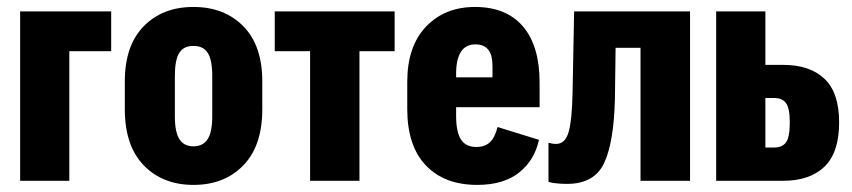

<svg xmlns="http://www.w3.org/2000/svg" viewBox="-20 -517 2435 549"><path d="M37.6 -484.4V0H178.2V-370.6H297.9V-484.4Z M336.9 -204.6Q336.9 -100.1 391.1 -44.2Q445.3 11.7 533.2 11.7Q621.6 11.7 675.8 -44.2Q730 -100.1 730 -204.6V-284.2Q730 -386.7 675.8 -441.9Q621.6 -497.1 533.2 -497.1Q444.8 -497.1 390.9 -441.9Q336.9 -386.7 336.9 -284.2ZM480 -300.3Q480 -344.7 492.2 -365.2Q504.4 -385.7 533.2 -385.7Q561.5 -385.7 574.2 -365.5Q586.9 -345.2 586.9 -300.3V-183.6Q586.9 -139.6 573.7 -119.1Q560.5 -98.6 533.2 -98.6Q505.9 -98.6 492.9 -119.1Q480 -139.6 480 -183.6Z M765.6 -370.6H866.7V0H1007.8V-370.6H1108.4V-484.4H765.6Z M1144.5 -205.1Q1144.5 -100.1 1197.5 -44.2Q1250.5 11.7 1344.7 11.7Q1419.9 11.7 1464.4 -23.7Q1508.8 -59.1 1521 -117.2L1402.8 -153.8Q1395 -123 1380.4 -109.9Q1365.7 -96.7 1342.3 -96.7Q1311.5 -96.7 1297.9 -118.4Q1284.2 -140.1 1284.2 -186V-306.2Q1284.2 -347.2 1297.9 -368.7Q1311.5 -390.1 1339.4 -390.1Q1363.8 -390.1 1376 -375Q1388.2 -359.9 1388.2 -327.6V-295.9H1229V-210.4H1522.9V-282.7Q1522.5 -386.7 1474.9 -441.9Q1427.2 -497.1 1338.4 -497.1Q1251.5 -497.1 1198 -440.7Q1144.5 -384.3 1144.5 -283.2Z M1740.2 -380.4H1811.5V0H1953.1V-484.4H1621.6L1617.2 -253.4Q1615.7 -174.3 1606 -139.9Q1596.2 -105.5 1570.3 -105.5Q1564.5 -105.5 1559.1 -106.4Q1553.7 -107.4 1548.3 -108.9V2.9Q1556.2 5.9 1571.3 7.3Q1586.4 8.8 1601.1 8.8Q1679.2 8.8 1707.3 -50.5Q1735.4 -109.9 1738.3 -235.4Z M2168.5 -484.4H2027.8V0H2218.3Q2295.9 0 2337.6 -40.5Q2379.4 -81.1 2379.4 -167Q2379.4 -252 2337.6 -291.7Q2295.9 -331.5 2219.2 -331.5H2168.5ZM2193.4 -236.8Q2216.8 -236.8 2227.5 -222.2Q2238.3 -207.5 2238.3 -167Q2238.3 -124.5 2227.5 -109.9Q2216.8 -95.2 2193.4 -95.2H2168.5V-236.8Z"/></svg>

Font: Roboto Flex
Style: wght 700 wdth 25 opsz 34 GRAD 0.00 slnt 0.00 XTRA 468 XOPQ 96 YOPQ 79 YTLC 514 YTUC 712 YTAS 750 YTDE -203.00 YTFI 738
Weight: 700
Width: 1
Designer: Berlow after Robertson
Foundry: Google
Version: Version 3.100